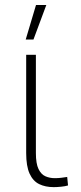

<svg xmlns="http://www.w3.org/2000/svg" viewBox="-20 -749 325 773"><path d="M85.4 -528.3H124.5V-132.8Q124.5 -90.3 135 -68.6Q145.5 -46.9 162.8 -39.3Q180.2 -31.7 200.2 -31.7Q214.4 -31.7 226.3 -33.2Q238.3 -34.7 250.5 -36.6L253.9 -2.4Q243.2 1 226.1 2.7Q209 4.4 196.3 4.4Q162.6 4.4 137.7 -7.8Q112.8 -20 99.1 -50Q85.4 -80.1 85.4 -132.8ZM83.5 -589.8 125 -729H166.5L114.7 -589.8Z"/></svg>

Font: Roboto ExtraLight
Style: Regular
Weight: 250
Designer: Christian Robertson
Foundry: Google
Version: Version 3.009; 2024